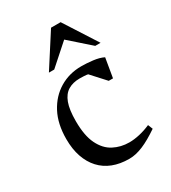

<svg xmlns="http://www.w3.org/2000/svg" viewBox="-172 -771 777 872"><g transform="rotate(-30 216.5 -335.0)"><path d="M246.6 11.7Q198.6 11.7 161 -3Q123.5 -17.6 97.2 -46.2Q70.9 -74.8 56.9 -115.6Q42.9 -156.5 42.9 -208.9Q42.9 -288.3 72.5 -344.5Q102.1 -400.6 152.8 -431.2Q203.6 -461.7 266.6 -461.7Q294.7 -461.7 327.1 -457.8Q359.5 -453.9 381.6 -442.9L364.6 -342H342.2L276.2 -414.3Q269.9 -416.1 254.8 -416.8Q239.6 -417.4 232.7 -417.4Q197.3 -417.4 172 -402.2Q146.7 -386.9 133.9 -352.3Q121.1 -317.7 121.1 -258Q121.1 -181.9 143.2 -136.9Q165.3 -91.8 202.6 -72.4Q239.9 -52.9 284.1 -52.9Q309.5 -52.9 338.4 -59.5Q367.2 -66 396.2 -78.7L406.2 -53.7Q381.8 -37.3 360.3 -24.9Q338.8 -12.6 319.7 -4.6Q300.6 3.4 282.4 7.6Q264.3 11.7 246.6 11.7ZM125.5 -510.1 235.9 -682H286.1L396.4 -510.1H368.5L260.5 -605.4L153.4 -510.1Z"/></g></svg>

Font: Ancizar Serif Light
Style: Regular
Weight: 300
Designer: Cesar Puertas, Viviana Monsalve, Julian Moncada, Julian Prieto, Jose Castro, Felipe Aragon, Mariel Hernandez, Sara Alarc
Version: Version 8.100